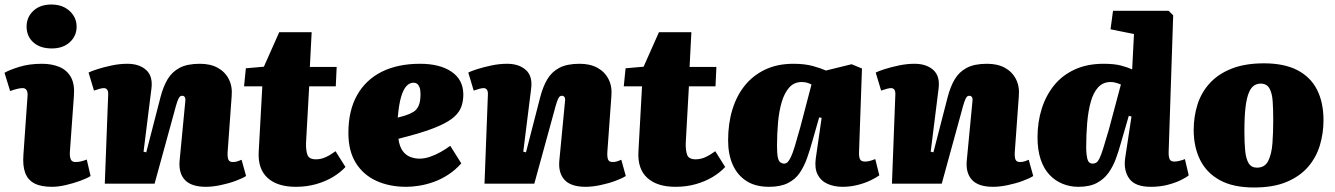

<svg xmlns="http://www.w3.org/2000/svg" viewBox="-26 -815 5926 852"><path d="M96 -386Q98 -404 92.5 -414Q87 -424 75 -424Q63 -424 49.5 -420.5Q36 -417 19 -411L-6 -492Q14 -504 58.5 -518Q103 -532 160 -532Q204 -532 237.5 -518Q271 -504 288.5 -473Q306 -442 302 -390L284 -140Q283 -120 288 -108Q293 -96 309 -96Q323 -96 336 -99.5Q349 -103 359 -107L376 -34Q361 -24 331 -13Q301 -2 267 6Q233 14 205 14Q156 14 127 -1Q98 -16 86 -47.5Q74 -79 78 -130ZM92 -697Q92 -739 122 -767Q152 -795 202 -795Q236 -795 260.5 -782Q285 -769 299.5 -747Q314 -725 314 -697Q314 -655 283.5 -627.5Q253 -600 204 -600Q152 -600 122 -627Q92 -654 92 -697Z M1066 -34Q1051 -24 1020 -12.5Q989 -1 953 6.5Q917 14 888 14Q823 14 794.5 -16.5Q766 -47 771 -102L796 -363Q798 -378 794 -384Q790 -390 783 -390Q775 -390 770.5 -384.5Q766 -379 760.5 -363.5Q755 -348 746 -313L660 0H439L454 -394Q455 -409 450 -416.5Q445 -424 435 -424Q427 -424 416.5 -421Q406 -418 391 -413L367 -493Q378 -499 406 -508Q434 -517 469.5 -524.5Q505 -532 539 -532Q592 -532 622.5 -504.5Q653 -477 646 -422L611 -142L623 -139L686 -383Q698 -430 717.5 -463Q737 -496 771 -514Q805 -532 861 -532Q908 -532 940.5 -514Q973 -496 989.5 -463.5Q1006 -431 1002 -388L984 -139Q983 -117 987.5 -106.5Q992 -96 1008 -96Q1019 -96 1029 -99.5Q1039 -103 1046 -106Z M1065 -512 1145 -519 1213 -672H1357L1349 -518H1468L1464 -432H1346L1332 -181Q1331 -149 1338 -128.5Q1345 -108 1376 -108Q1398 -108 1419 -117.5Q1440 -127 1463 -144L1507 -74Q1485 -50 1452 -30Q1419 -10 1377 2Q1335 14 1287 14Q1205 14 1161.5 -25.5Q1118 -65 1122 -141L1138 -432H1057Z M1838 -532Q1926 -532 1978 -496.5Q2030 -461 2030 -395Q2030 -367 2021.5 -342.5Q2013 -318 1990.5 -297.5Q1968 -277 1927.5 -258.5Q1887 -240 1823 -221L1742 -199Q1747 -164 1761 -145Q1775 -126 1795 -118.5Q1815 -111 1835 -111Q1858 -111 1881.5 -119Q1905 -127 1928.5 -140Q1952 -153 1972 -168L2021 -90Q1995 -61 1964 -40.5Q1933 -20 1899.5 -8Q1866 4 1834.5 9Q1803 14 1777 14Q1702 14 1644 -12.5Q1586 -39 1553 -92Q1520 -145 1520 -225Q1520 -325 1559 -393.5Q1598 -462 1669 -497Q1740 -532 1838 -532ZM1840 -397Q1840 -417 1835.5 -428Q1831 -439 1824.5 -443.5Q1818 -448 1809 -448Q1792 -448 1778 -433.5Q1764 -419 1754 -385.5Q1744 -352 1739 -293L1771 -302Q1793 -309 1808.5 -318.5Q1824 -328 1832 -346.5Q1840 -365 1840 -397Z M2751 -34Q2736 -24 2705 -12.5Q2674 -1 2638 6.5Q2602 14 2573 14Q2508 14 2479.5 -16.5Q2451 -47 2456 -102L2481 -363Q2483 -378 2479 -384Q2475 -390 2468 -390Q2460 -390 2455.5 -384.5Q2451 -379 2445.5 -363.5Q2440 -348 2431 -313L2345 0H2124L2139 -394Q2140 -409 2135 -416.5Q2130 -424 2120 -424Q2112 -424 2101.5 -421Q2091 -418 2076 -413L2052 -493Q2063 -499 2091 -508Q2119 -517 2154.5 -524.5Q2190 -532 2224 -532Q2277 -532 2307.5 -504.5Q2338 -477 2331 -422L2296 -142L2308 -139L2371 -383Q2383 -430 2402.5 -463Q2422 -496 2456 -514Q2490 -532 2546 -532Q2593 -532 2625.5 -514Q2658 -496 2674.5 -463.5Q2691 -431 2687 -388L2669 -139Q2668 -117 2672.5 -106.5Q2677 -96 2693 -96Q2704 -96 2714 -99.5Q2724 -103 2731 -106Z M2750 -512 2830 -519 2898 -672H3042L3034 -518H3153L3149 -432H3031L3017 -181Q3016 -149 3023 -128.5Q3030 -108 3061 -108Q3083 -108 3104 -117.5Q3125 -127 3148 -144L3192 -74Q3170 -50 3137 -30Q3104 -10 3062 2Q3020 14 2972 14Q2890 14 2846.5 -25.5Q2803 -65 2807 -141L2823 -432H2742Z M3786 -142Q3785 -122 3789.5 -110Q3794 -98 3813 -98Q3825 -98 3838 -102Q3851 -106 3858 -109L3876 -37Q3863 -27 3837 -14.5Q3811 -2 3778.5 6Q3746 14 3713 14Q3676 14 3646.5 1Q3617 -12 3602.5 -40Q3588 -68 3594 -112L3620 -292L3609 -294L3579 -189Q3568 -149 3555 -112.5Q3542 -76 3522.5 -47.5Q3503 -19 3470 -2.5Q3437 14 3387 14Q3326 14 3286 -12Q3246 -38 3225.5 -84Q3205 -130 3205 -192Q3205 -267 3224 -329Q3243 -391 3279.5 -436Q3316 -481 3370 -506.5Q3424 -532 3495 -532Q3546 -532 3583 -521.5Q3620 -511 3639 -502L3753 -530L3799 -511ZM3453 -89Q3462 -89 3468.5 -95Q3475 -101 3483 -117Q3491 -133 3501 -166Q3511 -199 3526 -253L3575 -440Q3570 -443 3558.5 -447Q3547 -451 3532 -451Q3498 -451 3476.5 -427Q3455 -403 3443 -362.5Q3431 -322 3426.5 -271.5Q3422 -221 3422 -168Q3422 -134 3425.5 -117Q3429 -100 3437 -94.5Q3445 -89 3453 -89Z M4559 -34Q4544 -24 4513 -12.5Q4482 -1 4446 6.5Q4410 14 4381 14Q4316 14 4287.5 -16.5Q4259 -47 4264 -102L4289 -363Q4291 -378 4287 -384Q4283 -390 4276 -390Q4268 -390 4263.5 -384.5Q4259 -379 4253.5 -363.5Q4248 -348 4239 -313L4153 0H3932L3947 -394Q3948 -409 3943 -416.5Q3938 -424 3928 -424Q3920 -424 3909.5 -421Q3899 -418 3884 -413L3860 -493Q3871 -499 3899 -508Q3927 -517 3962.5 -524.5Q3998 -532 4032 -532Q4085 -532 4115.5 -504.5Q4146 -477 4139 -422L4104 -142L4116 -139L4179 -383Q4191 -430 4210.5 -463Q4230 -496 4264 -514Q4298 -532 4354 -532Q4401 -532 4433.5 -514Q4466 -496 4482.5 -463.5Q4499 -431 4495 -388L4477 -139Q4476 -117 4480.5 -106.5Q4485 -96 4501 -96Q4512 -96 4522 -99.5Q4532 -103 4539 -106Z M5160 -144Q5159 -123 5163.5 -110.5Q5168 -98 5185 -98Q5195 -98 5209 -101.5Q5223 -105 5232 -109L5249 -37Q5239 -28 5214.5 -16Q5190 -4 5156 5Q5122 14 5081 14Q5011 14 4985 -22.5Q4959 -59 4967 -114L4995 -298L4983 -301L4949 -184Q4939 -147 4926 -111.5Q4913 -76 4893 -48Q4873 -20 4841 -3Q4809 14 4759 14Q4722 14 4689 0.5Q4656 -13 4631 -39.5Q4606 -66 4592 -107.5Q4578 -149 4578 -206Q4578 -274 4597 -333.5Q4616 -393 4652.5 -437.5Q4689 -482 4744 -507Q4799 -532 4871 -532Q4919 -532 4949 -524Q4979 -516 4998 -507L5006 -664L4902 -685L4913 -767H5160L5180 -747ZM4823 -89Q4832 -89 4839 -93.5Q4846 -98 4853 -112Q4860 -126 4869.5 -156.5Q4879 -187 4894 -238L4948 -440Q4941 -443 4933.5 -445.5Q4926 -448 4918.5 -449.5Q4911 -451 4902 -451Q4869 -451 4847.5 -428Q4826 -405 4814.5 -364Q4803 -323 4798.5 -271Q4794 -219 4794 -162Q4794 -132 4799 -110.5Q4804 -89 4823 -89Z M5539 17Q5446 17 5387 -15.5Q5328 -48 5299.5 -105.5Q5271 -163 5271 -238Q5271 -298 5288 -351.5Q5305 -405 5342.5 -446Q5380 -487 5439.5 -510.5Q5499 -534 5583 -534Q5672 -534 5730.5 -504Q5789 -474 5818 -417.5Q5847 -361 5847 -281Q5847 -224 5831 -170.5Q5815 -117 5779 -75Q5743 -33 5684 -8Q5625 17 5539 17ZM5552 -71Q5587 -71 5602 -101.5Q5617 -132 5620.5 -180Q5624 -228 5624 -282Q5624 -329 5621.5 -365.5Q5619 -402 5607 -423Q5595 -444 5568 -444Q5552 -444 5538.5 -435Q5525 -426 5515.5 -403Q5506 -380 5501 -339Q5496 -298 5496 -233Q5496 -182 5499.5 -146Q5503 -110 5515 -90.5Q5527 -71 5552 -71Z"/></svg>

Font: Literata 18pt Black
Style: Italic
Weight: 900
Italic angle: -2°
Designer: Latin by Veronika Burian and Jose Scaglione. Greek by Irene Vlachou. Cyrillic by Vera Evstafieva
Foundry: TypeTogether
Version: Version 3.103;gftools[0.9.29]